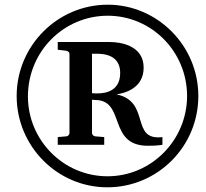

<svg xmlns="http://www.w3.org/2000/svg" viewBox="-20 -759 876 818"><path d="M825 -350C825 -565 650 -739 439 -739C225 -739 51 -564 51 -350C51 -135 225 39 437 39C652 39 825 -135 825 -350ZM777 -350C777 -163 626 -8 438 -8C250 -8 99 -162 99 -348C99 -541 253 -692 439 -692C626 -692 777 -539 777 -350ZM672 -142V-175C533 -158 624 -327 476 -357C512 -362 592 -383 592 -471C592 -564 496 -580 448 -580H226V-547L261 -543C269 -542 276 -537 276 -529V-193C276 -184 269 -178 261 -178L226 -175V-142H424V-175L387 -178C380 -178 372 -184 372 -193V-334C380 -334 380 -333 385 -333C517 -333 437 -138 610 -138C627 -138 643 -138 672 -142ZM492 -448C492 -374 435 -361 394 -361C390 -361 384 -361 372 -362V-530H393C457 -530 492 -503 492 -448Z"/></svg>

Font: Veleka
Style: Bold Italic
Weight: 700
Italic angle: -12°
Designer: Stefan Peev, Context Ltd, 2016; SIL International, 1997-2014.
Foundry: Stefan Peev, Context Ltd, 2016
Version: Version 5.000